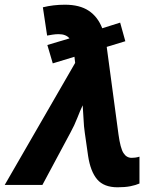

<svg xmlns="http://www.w3.org/2000/svg" viewBox="-65 -785 657 815"><path d="M434 10Q376 10 347.5 -23.5Q319 -57 309 -123L295 -221Q291 -247 289.5 -281.5Q288 -316 286 -338Q275 -315 263 -284Q251 -253 235 -224L115 0H-45L254 -518L251 -544L159 -516L136 -594L230 -622Q215 -640 184 -640Q171 -640 158.5 -638Q146 -636 135 -634L117 -754Q161 -765 211 -765Q273 -765 311.5 -739.5Q350 -714 369 -665L445 -689L467 -610L388 -586L438 -214Q446 -156 459 -135.5Q472 -115 494 -115Q501 -115 509 -116Q517 -117 527 -120V-6Q511 1 488.5 5.5Q466 10 434 10Z"/></svg>

Font: Noto IKEA Latin
Style: Bold Italic
Weight: 700
Italic angle: -12°
Designer: Monotype Design Team
Foundry: Monotype Imaging Inc.
Version: Version 1.0